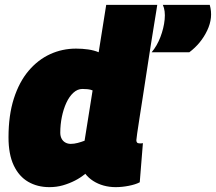

<svg xmlns="http://www.w3.org/2000/svg" viewBox="-20 -760 889 790"><path d="M456 10Q430 10 406.5 3.5Q383 -3 363.5 -15.5Q344 -28 331 -45Q312 -29 288.5 -17Q265 -5 239 2.5Q213 10 183 10Q134 10 96 -12Q58 -34 36.5 -79.5Q15 -125 15 -195Q15 -286 37 -354.5Q59 -423 97.5 -468.5Q136 -514 186 -537Q236 -560 293 -560Q319 -560 343 -556.5Q367 -553 386 -545L417 -740H627Q627 -740 623.5 -717Q620 -694 613.5 -655.5Q607 -617 599.5 -568.5Q592 -520 584 -468Q576 -416 568.5 -367Q561 -318 554.5 -277.5Q548 -237 544.5 -211.5Q541 -186 541 -183Q541 -177 544 -173.5Q547 -170 555 -170Q557 -170 561 -170Q565 -170 568 -171L555 -10Q538 -1 510 4.5Q482 10 456 10ZM271 -168Q285 -168 300 -172Q315 -176 328 -181L361 -388Q351 -392 340.5 -393Q330 -394 319 -394Q299 -394 282 -378.5Q265 -363 253 -337Q241 -311 234.5 -279Q228 -247 228 -214Q228 -200 233.5 -189.5Q239 -179 249 -173.5Q259 -168 271 -168ZM604 -545Q626 -571 640 -607.5Q654 -644 657.5 -680Q661 -716 650 -740H843Q858 -688 832.5 -634.5Q807 -581 759 -545Z"/></svg>

Font: Georama ExtraCondensed Thin Black
Style: Italic
Weight: 900
Italic angle: -9°
Version: Version 1.001